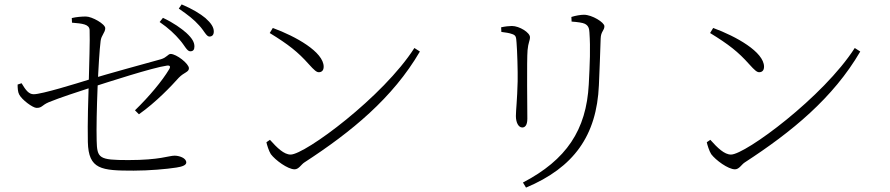

<svg xmlns="http://www.w3.org/2000/svg" viewBox="-20 -801 4040 872"><path d="M844 -568C857 -568 863 -575 863 -590C863 -609 853 -627 826 -652C803 -672 769 -697 720 -720L705 -701C746 -673 776 -644 797 -619C819 -594 829 -568 844 -568ZM587 -26C656 -26 737 -33 781 -40C808 -44 826 -51 826 -63C826 -84 793 -94 773 -94C746 -94 707 -74 563 -74C429 -74 421 -82 419 -163C416 -275 427 -537 437 -615C440 -641 458 -653 458 -673C458 -692 398 -726 370 -726C351 -726 327 -724 306 -719L307 -698C355 -694 385 -691 387 -665C389 -619 385 -507 383 -422C381 -360 377 -242 379 -156C382 -31 440 -26 587 -26ZM593 -300 611 -282C689 -337 759 -411 792 -448C816 -473 838 -473 838 -491C838 -512 781 -556 755 -556C743 -556 738 -540 711 -532C635 -511 467 -465 389 -441C328 -422 170 -373 133 -373C111 -373 97 -391 78 -423L60 -417C60 -401 61 -383 67 -372C79 -348 129 -311 146 -311C172 -311 169 -323 202 -337C253 -358 340 -386 392 -403C470 -428 673 -494 738 -503C752 -505 756 -499 748 -486C717 -434 658 -363 593 -300ZM931 -635C943 -635 951 -642 951 -658C951 -677 939 -696 913 -719C890 -738 855 -760 805 -781L792 -762C834 -733 861 -712 884 -686C907 -662 917 -635 931 -635Z M1318 -32C1337 -32 1348 -54 1362 -63C1576 -202 1764 -356 1887 -567L1862 -583C1720 -361 1365 -99 1300 -99C1270 -99 1239 -129 1206 -166L1190 -155C1192 -144 1201 -115 1210 -101C1230 -74 1287 -32 1318 -32ZM1428 -473C1441 -473 1450 -481 1450 -498C1450 -565 1323 -636 1219 -674L1205 -651C1290 -599 1333 -565 1382 -510C1408 -481 1418 -473 1428 -473Z M2355 28 2369 51C2586 -40 2690 -185 2700 -414C2703 -476 2706 -566 2708 -626C2709 -659 2725 -662 2725 -682C2725 -699 2669 -734 2632 -734C2617 -734 2594 -730 2575 -724L2576 -703C2603 -701 2626 -698 2636 -693C2654 -684 2656 -669 2657 -654C2662 -581 2659 -515 2654 -418C2643 -210 2552 -75 2355 28ZM2352 -222C2363 -222 2375 -230 2375 -262C2375 -292 2372 -530 2376 -573C2379 -608 2387 -616 2387 -632C2387 -653 2339 -683 2305 -683C2293 -683 2274 -681 2256 -677L2257 -656C2277 -653 2291 -652 2307 -646C2324 -640 2324 -632 2326 -607C2329 -572 2332 -477 2331 -432C2329 -345 2323 -301 2323 -274C2323 -246 2334 -222 2352 -222Z M3318 -32C3337 -32 3348 -54 3362 -63C3576 -202 3764 -356 3887 -567L3862 -583C3720 -361 3365 -99 3300 -99C3270 -99 3239 -129 3206 -166L3190 -155C3192 -144 3201 -115 3210 -101C3230 -74 3287 -32 3318 -32ZM3428 -473C3441 -473 3450 -481 3450 -498C3450 -565 3323 -636 3219 -674L3205 -651C3290 -599 3333 -565 3382 -510C3408 -481 3418 -473 3428 -473Z"/></svg>

Font: Source Han Serif CN VF
Style: Regular
Weight: 250
Designer: Ryoko NISHIZUKA 西塚涼子 (kana & ideographs); Frank Grießhammer (Latin, Greek & Cyrillic); Wenlong ZHANG 张文龙 (bopomofo); San
Foundry: Adobe
Version: Version 2.002;hotconv 1.1.0;makeotfexe 2.6.0